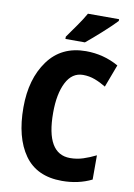

<svg xmlns="http://www.w3.org/2000/svg" viewBox="-101 -994 745 1068"><g transform="rotate(10 272.0 -460.5)"><path d="M340 -591Q375 -591 407 -579Q439 -567 470 -548L518 -676Q433 -724 333 -724Q195 -724 119.5 -620.5Q44 -517 44 -356Q44 -186 113.5 -88Q183 10 325 10Q418 10 493 -27V-164Q457 -146 421.5 -134.5Q386 -123 348 -123Q212 -123 212 -355Q212 -462 245 -526.5Q278 -591 340 -591ZM483 -931H307Q288 -897 260 -857.5Q232 -818 208 -784V-771H318Q355 -801 406 -847Q457 -893 483 -921Z"/></g></svg>

Font: Noto Sans Display SemiCondensed Extra
Style: Regular
Weight: 800
Width: 4
Designer: Monotype Design Team
Foundry: Monotype Imaging Inc.
Version: Version 1.900